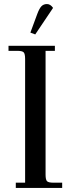

<svg xmlns="http://www.w3.org/2000/svg" viewBox="-20 -928 346 948"><path d="M22 -677V-702H251V-677H205V-66Q205 -41 212 -33.5Q219 -26 244 -26H287V0H58V-26H104V-637Q104 -662 97 -669.5Q90 -677 65 -677ZM130 -767 164 -859Q174 -886 184.5 -897Q195 -908 212 -908Q229 -908 242 -889L154 -758Z"/></svg>

Font: Dihjauti
Style: Bold
Weight: 700
Designer: T. Christopher White
Version: Version 3.0.0